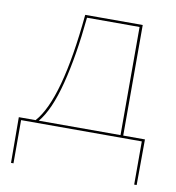

<svg xmlns="http://www.w3.org/2000/svg" viewBox="-74 -524 701 766"><g transform="rotate(10 276.5 -141.5)"><path d="M530 175H520V0H31V175H21L20 -10H88Q177 -109 210 -458H443V-10H531ZM432 -10V-448H219Q204 -292 174.5 -177Q145 -62 101 -10Z"/></g></svg>

Font: Ysabeau SC Hairline
Style: Regular
Weight: 100
Designer: Christian Thalmann (Catharsis Fonts)
Version: Version 0.003